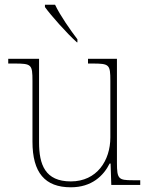

<svg xmlns="http://www.w3.org/2000/svg" viewBox="-20 -786 637 816"><path d="M307 -606H309V-619C280 -657 235 -721 214 -766H171V-756C196 -721 266 -642 307 -606ZM281 10C370 10 420 -39 446 -91H450L453 0H576V-20H544C484 -20 477 -25 477 -94V-536H354V-516H372C445 -516 449 -512 449 -442V-202C449 -104 392 -15 281 -15C172 -15 146 -86 146 -181V-536H15V-516H41C114 -516 118 -512 118 -442V-184C118 -52 171 10 281 10Z"/></svg>

Font: Noto Serif Malayalam Thin
Style: Regular
Weight: 100
Designer: Indian type Foundry, Jelle Bosma, Monotype Design Team
Foundry: Monotype Imaging Inc.
Version: Version 2.104